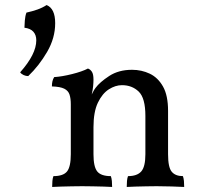

<svg xmlns="http://www.w3.org/2000/svg" viewBox="-20 -739 787 762"><path d="M165 -719Q182 -712 190.5 -694Q199 -676 199 -647Q199 -588 167 -533Q135 -478 92 -437Q83 -437 74 -441Q65 -445 60 -452Q124 -524 124 -579Q124 -600 112.5 -613Q101 -626 77 -629Q77 -639 78.5 -657.5Q80 -676 85 -689Q108 -694 128 -701Q148 -708 165 -719ZM261 -214V-325Q261 -348 256 -363.5Q251 -379 235 -387Q219 -395 186 -396Q186 -407 188 -416Q190 -425 195 -433Q226 -435 266 -445Q306 -455 329 -467Q338 -464 344.5 -454.5Q351 -445 351 -423ZM647 -127Q647 -75 661.5 -57.5Q676 -40 706 -40Q709 -31 710 -20.5Q711 -10 711 3Q689 2 661 1Q633 0 602 0Q582 0 560 0.5Q538 1 518 1.5Q498 2 483 3Q483 -10 484 -21Q485 -32 488 -40Q524 -40 540.5 -58.5Q557 -77 557 -127V-279Q557 -350 530.5 -375.5Q504 -401 464 -401Q438 -401 412 -384.5Q386 -368 368.5 -331.5Q351 -295 351 -234V-127Q351 -77 366 -58.5Q381 -40 420 -40Q423 -31 424 -20.5Q425 -10 425 3Q411 2 391 1.5Q371 1 348.5 0.5Q326 0 306 0Q286 0 264 0.5Q242 1 222 1.5Q202 2 187 3Q187 -10 188 -21Q189 -32 192 -40Q231 -40 246 -58.5Q261 -77 261 -127V-325L351 -423Q351 -411 349.5 -396Q348 -381 344 -364Q347 -369 350 -375.5Q353 -382 359 -390Q376 -413 413.5 -437.5Q451 -462 504 -462Q542 -462 574.5 -446.5Q607 -431 627 -395.5Q647 -360 647 -299Z"/></svg>

Font: Vollkorn
Style: Regular
Weight: 400
Designer: Friedrich Althausen
Foundry: Friedrich Althausen
Version: Version 4.104